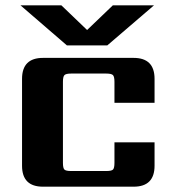

<svg xmlns="http://www.w3.org/2000/svg" viewBox="-20 -703 648 723"><path d="M384 -532H232L57 -683H211L308 -590L405 -683H560ZM562 -316H411V-395Q411 -414 405.5 -420Q400 -426 380 -426H248Q228 -426 222.5 -420Q217 -414 217 -395V-90Q217 -70 222.5 -64.5Q228 -59 248 -59H380Q400 -59 405.5 -64.5Q411 -70 411 -90V-167H562V-79Q562 0 483 0H142Q63 0 63 -79V-406Q63 -485 142 -485H483Q562 -485 562 -406Z"/></svg>

Font: Sarpanch
Style: Bold
Weight: 700
Designer: Manushi Parikh (Devanagari and Latin), Jyotish Sonowal (Devanagari)
Foundry: Indian Type Foundry
Version: Version 2.004;PS 1.0;hotconv 1.0.78;makeotf.lib2.5.61930; tt